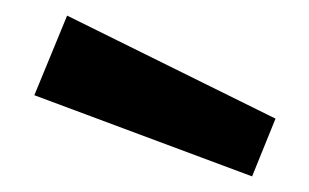

<svg xmlns="http://www.w3.org/2000/svg" viewBox="-20 -920 396 246"><path d="M24 -798 303 -694 333 -768 66 -900Z"/></svg>

Font: Karla
Style: Bold Stencil
Weight: 400
Designer: Jonathan Pinhorn
Version: Version 1.000